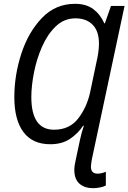

<svg xmlns="http://www.w3.org/2000/svg" viewBox="-20 -745 672 1005"><path d="M467 240Q483 240 502 236.5Q521 233 534 226V154Q511 164 491 164Q456 164 456 128Q456 115 461 88L632 -714H561L529 -623H526Q505 -670 468 -697.5Q431 -725 373 -725Q270 -725 199 -650.5Q128 -576 91.5 -463.5Q55 -351 55 -236Q55 -118 102.5 -54Q150 10 243 10Q305 10 347 -18.5Q389 -47 415 -87H419Q413 -69 407.5 -49.5Q402 -30 398 -10L377 89Q369 123 369 144Q369 193 396 216.5Q423 240 467 240ZM263 -66Q144 -66 144 -237Q144 -295 158 -366Q172 -437 200.5 -501.5Q229 -566 272.5 -607.5Q316 -649 375 -649Q432 -649 465 -615.5Q498 -582 498 -517Q498 -475 485 -420L452 -263Q435 -184 389.5 -125Q344 -66 263 -66Z"/></svg>

Font: Noto Sans UI SemiCondensed
Style: Italic
Weight: 400
Width: 4
Italic angle: -12°
Designer: Monotype Design Team
Foundry: Monotype Imaging Inc.
Version: Version 1.901